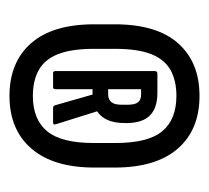

<svg xmlns="http://www.w3.org/2000/svg" viewBox="-38 -701 435 399"><g transform="rotate(90 179.5 -501.5)"><path d="M179.2 -303.7Q109.5 -303.7 70 -348.4Q30.5 -393.1 30.5 -480V-522.3Q30.5 -609.8 70 -654.2Q109.5 -698.6 179.2 -698.6Q249.6 -698.6 288.9 -653.4Q328.2 -608.2 328.2 -522.3V-480Q328.2 -395.1 288.9 -349.4Q249.6 -303.7 179.2 -303.7ZM179.2 -352.3Q228.1 -352.3 252.6 -381.8Q277.2 -411.2 277.2 -478.8V-523.5Q277.2 -592.1 252.6 -621.3Q228.1 -650.6 179.2 -650.6Q147.6 -650.6 125.6 -638.4Q103.6 -626.1 92.5 -598.3Q81.5 -570.4 81.5 -523.5V-478.8Q81.5 -432.4 92.5 -404.6Q103.6 -376.8 125.6 -364.5Q147.6 -352.3 179.2 -352.3ZM131.7 -394.3Q127.7 -394.3 127.7 -399.5V-605.1Q127.7 -611.1 132.7 -611.1H173.2Q204.1 -611.1 220 -595.5Q235.8 -579.9 235.8 -545.5Q235.8 -522.4 229.6 -508.1Q223.4 -493.8 211.3 -485.8L238.2 -400.1Q239.8 -394.3 235.1 -394.3H203.8Q200.4 -394.3 198.8 -398.3L176.5 -476.3H165.3V-399.5Q165.3 -394.3 161.3 -394.3ZM165.3 -508.8H176.2Q197.6 -508.8 197.6 -535.7V-550.3Q197.6 -564.4 192.5 -570.8Q187.5 -577.2 176.2 -577.2H165.3Z"/></g></svg>

Font: Sofia Sans Extra Condensed
Style: Regular
Weight: 400
Designer: Botio Nikoltchev, Ani Petrova
Foundry: lettersoup
Version: Version 4.101